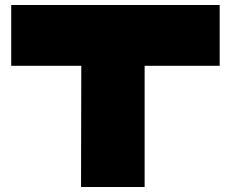

<svg xmlns="http://www.w3.org/2000/svg" viewBox="-20 -750 926 770"><path d="M305 0 306 -486 508 -730H560V0ZM25 -486V-730H508L306 -486ZM560 -486V-730H861V-486Z"/></svg>

Font: Foldit Black
Style: Regular
Weight: 900
Version: Version 1.003